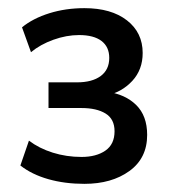

<svg xmlns="http://www.w3.org/2000/svg" viewBox="-20 -729 420 471"><path d="M187 -278Q139 -278 98.5 -289.5Q58 -301 30 -323L51 -384Q76 -365 109.5 -354.5Q143 -344 180 -344Q216 -344 238.5 -359.5Q261 -375 261 -407Q261 -437 239 -450.5Q217 -464 180 -464H99V-527H169Q206 -527 227 -542.5Q248 -558 248 -587Q248 -614 229 -628.5Q210 -643 174 -643Q143 -643 111 -631.5Q79 -620 56 -601L34 -662Q61 -684 101 -696.5Q141 -709 187 -709Q253 -709 291.5 -679Q330 -649 330 -599Q330 -558 304.5 -530.5Q279 -503 242 -495V-504Q287 -498 314 -471.5Q341 -445 341 -398Q341 -341 297.5 -309.5Q254 -278 187 -278Z"/></svg>

Font: Mulish ExtraLight SemiBold
Style: Regular
Weight: 600
Version: Version 3.603